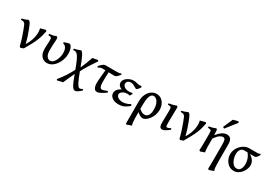

<svg xmlns="http://www.w3.org/2000/svg" viewBox="36 -1899 4640 3284"><g transform="rotate(30 2356.5 -257.0)"><path d="M480 -452.6Q471.2 -402.8 458 -355.2Q444.8 -307.6 423.8 -256.3Q402.8 -205.1 370.8 -144Q338.9 -83 293 -5.9Q285.2 -1.5 264.6 4.9Q244.1 11.2 234.9 15.1L215.3 0Q195.8 -81.1 173.1 -151.1Q150.4 -221.2 129.9 -274.4Q109.4 -327.6 96.2 -357.9Q88.9 -375 78.6 -385.3Q68.4 -395.5 59.6 -399.4Q52.2 -402.8 38.8 -403.8Q25.4 -404.8 14.6 -404.8Q3.9 -404.8 3.9 -404.8V-428.2Q34.7 -434.6 65.7 -446Q96.7 -457.5 118.7 -468.8Q129.9 -468.8 144.8 -454.8Q159.7 -440.9 174.8 -405.8Q185.5 -380.9 204.8 -332.3Q224.1 -283.7 245.1 -220Q266.1 -156.2 282.7 -85.4Q323.7 -147.5 345 -212.6Q366.2 -277.8 369.9 -337.2Q373.5 -396.5 361.3 -442.4Q383.8 -449.2 413.1 -456.5Q442.4 -463.9 461.9 -468.8Q465.3 -466.3 471.2 -460.7Q477.1 -455.1 480 -452.6Z M752.4 15.1Q717.8 15.1 683.6 -3.7Q649.4 -22.5 626.5 -65.2Q603.5 -107.9 603.5 -180.2Q603.5 -214.8 605.2 -242.4Q606.9 -270 608.4 -298.3Q609.9 -326.7 609.9 -362.3Q609.9 -388.2 598.6 -399.4Q587.4 -410.6 543 -412.1V-436.5Q576.7 -439.5 612.1 -447.3Q647.5 -455.1 680.7 -468.8L697.3 -448.7Q701.2 -432.1 699 -395.8Q696.8 -359.4 693.6 -311Q690.4 -262.7 690.4 -209Q690.4 -122.1 719 -84.5Q747.6 -46.9 783.2 -46.9Q815.4 -46.9 840.1 -69.3Q864.7 -91.8 881.8 -126.5Q898.9 -161.1 907.7 -199Q916.5 -236.8 916.5 -267.6Q917 -327.1 897.7 -366.5Q878.4 -405.8 835.4 -415.5L826.2 -436.5Q844.7 -444.8 876.7 -454.6Q908.7 -464.4 930.2 -468.8Q960.9 -459 980 -414.1Q999 -369.1 999 -296.4Q998.5 -245.1 980.7 -190.7Q962.9 -136.2 930.4 -89.6Q897.9 -43 852.8 -13.9Q807.6 15.1 752.4 15.1Z M1412.1 185.5Q1385.7 185.5 1362.8 156.7Q1339.8 127.9 1311.8 60.8Q1283.7 -6.3 1242.2 -120.6Q1203.6 -225.6 1176.5 -284.7Q1149.4 -343.8 1128.2 -369.9Q1106.9 -396 1085.9 -401.9Q1078.6 -404.3 1066.4 -404.8Q1054.2 -405.3 1044.9 -405Q1035.6 -404.8 1035.6 -404.8V-429.2Q1100.6 -442.9 1162.1 -468.8Q1171.9 -462.4 1182.9 -451.2Q1193.8 -439.9 1209.7 -411.6Q1225.6 -383.3 1249 -327.4Q1272.5 -271.5 1307.1 -176.3Q1360.4 -28.8 1397 40.8Q1433.6 110.4 1458.5 110.4Q1467.8 110.4 1481.2 106.7Q1494.6 103 1519.5 90.3L1525.4 117.2Q1481.9 153.3 1455.8 169.4Q1429.7 185.5 1412.1 185.5ZM1060.5 185.5 1043.9 168Q1106.4 90.8 1157 12.9Q1207.5 -64.9 1248 -146.5L1279.8 -97.7Q1267.6 -67.4 1247.1 -23.2Q1226.6 21 1204.1 69.6Q1181.6 118.2 1163.6 161.6Q1150.4 163.1 1130.9 167.5Q1111.3 171.9 1091.8 176.8Q1072.3 181.6 1060.5 185.5ZM1307.1 -123 1278.8 -177.2Q1314 -247.1 1341.8 -317.1Q1369.6 -387.2 1389.6 -451.2Q1408.2 -453.6 1439.2 -458.3Q1470.2 -462.9 1490.2 -468.8L1505.9 -451.7Q1452.1 -373 1400.9 -291.3Q1349.6 -209.5 1307.1 -123Z M1964.4 -451.7Q1936.5 -416 1914.3 -395.3Q1892.1 -374.5 1865.2 -374.5Q1835.4 -374.5 1794.2 -375.7Q1752.9 -377 1713.4 -378.4Q1673.8 -379.9 1647.9 -379.9H1626.5Q1608.4 -379.9 1591.6 -374Q1574.7 -368.2 1550.3 -352.5L1537.1 -374.5Q1560.5 -402.8 1590.6 -428.5Q1620.6 -454.1 1650.9 -454.1Q1711.9 -454.1 1774.2 -454.1Q1836.4 -454.1 1877 -454.1Q1900.9 -454.1 1918.9 -456.8Q1937 -459.5 1948.2 -468.8ZM1914.1 -68.4Q1859.9 -30.3 1819.6 -7.8Q1779.3 14.6 1744.6 14.6Q1716.3 14.6 1699.5 -4.4Q1682.6 -23.4 1675.3 -53Q1668 -82.5 1668 -113.8Q1668 -174.8 1677 -256.6Q1686 -338.4 1693.4 -429.2L1755.9 -426.3Q1751 -348.1 1749.5 -288.1Q1748 -228 1748 -182.1Q1748 -156.7 1751.5 -129.2Q1754.9 -101.6 1765.6 -82.5Q1776.4 -63.5 1797.9 -63.5Q1814.9 -63.5 1837.9 -70.1Q1860.8 -76.7 1900.9 -93.8Z M2369.1 -436.5Q2350.6 -403.8 2330.1 -383.8Q2309.6 -363.8 2302.7 -363.8Q2294.9 -363.8 2274.7 -377Q2254.4 -390.1 2227.3 -403.3Q2200.2 -416.5 2173.3 -416.5Q2136.2 -416.5 2114.7 -397.9Q2093.3 -379.4 2093.3 -348.6Q2093.3 -316.9 2126.2 -291.3Q2159.2 -265.6 2220.7 -265.6Q2235.8 -265.6 2251.5 -267.8Q2267.1 -270 2281.7 -273.4L2293 -261.7L2265.1 -211.9Q2251.5 -215.8 2241.7 -217.5Q2231.9 -219.2 2219.2 -219.2Q2174.8 -219.2 2145 -205.3Q2115.2 -191.4 2100.6 -172.1Q2085.9 -152.8 2085.9 -136.7Q2085.9 -103 2121.6 -78.4Q2157.2 -53.7 2208 -53.7Q2244.1 -53.7 2279.5 -63.5Q2314.9 -73.2 2362.3 -100.1L2374.5 -71.3Q2329.6 -30.8 2282.5 -8.1Q2235.4 14.6 2168.9 14.6Q2090.3 14.6 2043 -20.8Q1995.6 -56.2 1995.6 -109.4Q1995.6 -150.9 2023.2 -183.3Q2050.8 -215.8 2092.8 -233.4Q2057.6 -248 2037.1 -271.5Q2016.6 -294.9 2016.6 -330.6Q2016.6 -361.3 2034.2 -386.7Q2051.8 -412.1 2079.6 -430.4Q2107.4 -448.7 2137.7 -458.7Q2168 -468.8 2193.4 -468.8Q2236.8 -468.8 2264.9 -459.2Q2293 -449.7 2320.3 -449.7Q2323.2 -449.7 2335.4 -451.7Q2347.7 -453.6 2351.1 -454.1Q2356 -452.1 2360.8 -446.8Q2365.7 -441.4 2369.1 -436.5Z M2831.1 -255.4Q2831.1 -201.2 2813.5 -152.6Q2795.9 -104 2767.6 -66.2Q2739.3 -28.3 2707 -6.8Q2674.8 14.6 2645 14.6Q2630.9 14.6 2611.1 7.3Q2591.3 0 2562 -21.7Q2532.7 -43.5 2490.7 -86.9Q2497.1 -91.8 2493.4 -100.6Q2489.7 -109.4 2489.5 -117.4Q2489.3 -125.5 2505.4 -127.4Q2542.5 -98.6 2566.4 -82.8Q2590.3 -66.9 2608.2 -61Q2626 -55.2 2644 -55.2Q2689.9 -55.2 2716.3 -94.5Q2742.7 -133.8 2742.7 -217.3Q2742.7 -276.9 2726.3 -320.6Q2710 -364.3 2683.1 -388.4Q2656.2 -412.6 2623.5 -412.6Q2600.6 -412.6 2580.8 -392.6Q2561 -372.6 2548.6 -325.7Q2536.1 -278.8 2536.1 -198.2Q2536.1 -178.2 2536.1 -152.1Q2536.1 -126 2536.1 -100.8Q2536.1 -75.7 2536.1 -57.4Q2536.1 -39.1 2536.1 -34.7Q2536.1 14.6 2537.1 65.2Q2538.1 115.7 2542.2 155.5Q2546.4 195.3 2556.2 212.9Q2534.2 220.2 2509.5 229Q2484.9 237.8 2464.4 246.6Q2459.5 244.1 2456.1 240.5Q2452.6 236.8 2448.2 232.4Q2448.2 212.9 2448.2 172.1Q2448.2 131.3 2448.2 79.8Q2448.2 28.3 2448.2 -24.9Q2448.2 -78.1 2448.2 -124Q2448.2 -169.9 2448.2 -197.8Q2448.2 -285.6 2477.8 -346.2Q2507.3 -406.7 2553.7 -437.7Q2600.1 -468.8 2650.9 -468.8Q2707 -468.8 2747.3 -439Q2787.6 -409.2 2809.3 -360.6Q2831.1 -312 2831.1 -255.4Z M3168 -58.1Q3075.7 14.6 3034.7 14.6Q2999 14.6 2986.3 -12.7Q2973.6 -40 2974.6 -99.1L2978.5 -321.8Q2979 -356 2975.8 -373.8Q2972.7 -391.6 2957.5 -398.2Q2942.4 -404.8 2906.2 -404.8V-429.2Q2937.5 -434.6 2979.7 -444.6Q3022 -454.6 3053.7 -468.8L3070.8 -448.2L3065.9 -155.8Q3064.9 -110.4 3067.9 -89.8Q3070.8 -69.3 3075.9 -63.7Q3081.1 -58.1 3087.9 -58.1Q3096.2 -58.1 3114.3 -63.2Q3132.3 -68.4 3162.6 -84.5Z M3635.3 -452.6Q3626.5 -402.8 3613.3 -355.2Q3600.1 -307.6 3579.1 -256.3Q3558.1 -205.1 3526.1 -144Q3494.1 -83 3448.2 -5.9Q3440.4 -1.5 3419.9 4.9Q3399.4 11.2 3390.1 15.1L3370.6 0Q3351.1 -81.1 3328.4 -151.1Q3305.7 -221.2 3285.2 -274.4Q3264.6 -327.6 3251.5 -357.9Q3244.1 -375 3233.9 -385.3Q3223.6 -395.5 3214.8 -399.4Q3207.5 -402.8 3194.1 -403.8Q3180.7 -404.8 3169.9 -404.8Q3159.2 -404.8 3159.2 -404.8V-428.2Q3189.9 -434.6 3220.9 -446Q3252 -457.5 3273.9 -468.8Q3285.2 -468.8 3300 -454.8Q3314.9 -440.9 3330.1 -405.8Q3340.8 -380.9 3360.1 -332.3Q3379.4 -283.7 3400.4 -220Q3421.4 -156.2 3438 -85.4Q3479 -147.5 3500.2 -212.6Q3521.5 -277.8 3525.1 -337.2Q3528.8 -396.5 3516.6 -442.4Q3539.1 -449.2 3568.4 -456.5Q3597.7 -463.9 3617.2 -468.8Q3620.6 -466.3 3626.5 -460.7Q3632.3 -455.1 3635.3 -452.6Z M4039.1 -468.8Q4094.2 -468.8 4118.4 -434.8Q4142.6 -400.9 4142.6 -336.9Q4142.6 -335.4 4142.6 -313Q4142.6 -290.5 4142.6 -255.9Q4142.6 -221.2 4142.6 -182.4Q4142.6 -143.6 4142.6 -108.6Q4142.6 -73.7 4142.6 -50.5Q4142.6 -27.3 4142.6 -24.9Q4142.6 63.5 4146 113.8Q4149.4 164.1 4164.1 182.6Q4142.6 189.5 4116.2 198.2Q4089.8 207 4071.8 214.8L4051.8 198.7Q4052.2 186 4053 159.7Q4053.7 133.3 4054.2 105.2Q4054.7 77.1 4054.7 58.6Q4054.7 58.1 4054.7 33.2Q4054.7 8.3 4054.7 -30.8Q4054.7 -69.8 4054.7 -113.5Q4054.7 -157.2 4054.7 -196Q4054.7 -234.9 4054.7 -259.5Q4054.7 -284.2 4054.7 -284.7Q4054.7 -332 4046.1 -364.5Q4037.6 -397 4001 -397Q3973.1 -397 3938.5 -373.3Q3903.8 -349.6 3856.4 -282.7Q3856.4 -282.7 3856.4 -266.8Q3856.4 -251 3856.4 -227.1Q3856.4 -203.1 3856.4 -179.4Q3856.4 -155.8 3856.4 -139.6Q3856.4 -123.5 3856.4 -123Q3856 -87.9 3859.1 -63.7Q3862.3 -39.6 3866.7 -14.6Q3849.1 -8.3 3825.4 -0.7Q3801.8 6.8 3783.7 14.6L3763.2 -2Q3765.1 -21.5 3766.8 -54.4Q3768.6 -87.4 3768.6 -109.4Q3768.6 -109.9 3768.6 -132.1Q3768.6 -154.3 3768.6 -186.8Q3768.6 -219.2 3768.6 -251.7Q3768.6 -284.2 3768.6 -306.4Q3768.6 -328.6 3768.6 -329.1Q3768.6 -363.3 3765.4 -378.4Q3762.2 -393.6 3747.6 -398.4Q3732.9 -403.3 3698.2 -406.7V-431.2Q3732.9 -436 3765.6 -445.3Q3798.3 -454.6 3830.6 -468.8L3849.1 -450.7Q3849.1 -450.7 3849.9 -434.8Q3850.6 -418.9 3851.6 -398.2Q3852.5 -377.4 3853.3 -361.8Q3854 -346.2 3853.5 -346.2Q3950.2 -468.8 4039.1 -468.8ZM3945.8 -530.3Q3938 -531.7 3931.2 -536.4Q3924.3 -541 3916 -548.3L3998 -735.8Q4008.8 -739.7 4026.6 -744.6Q4044.4 -749.5 4063 -753.9Q4081.5 -758.3 4093.8 -761.2L4111.3 -740.7Z M4626 -375.5Q4607.9 -375.5 4580.6 -376.2Q4553.2 -377 4524.2 -377.7Q4495.1 -378.4 4471.4 -379.2Q4447.8 -379.9 4437 -379.9Q4385.3 -379.9 4360.6 -343.5Q4335.9 -307.1 4335.9 -253.9Q4335.9 -202.6 4352.8 -154.8Q4369.6 -106.9 4399.2 -76.2Q4428.7 -45.4 4466.8 -45.4Q4505.9 -45.4 4527.3 -66.7Q4548.8 -87.9 4557.4 -120.1Q4565.9 -152.3 4565.9 -185.5Q4565.9 -231.4 4553.5 -271.2Q4541 -311 4523.2 -340.6Q4505.4 -370.1 4488.8 -386.2H4488.3Q4489.3 -386.2 4501.2 -385.3Q4513.2 -384.3 4527.1 -382.3Q4541 -380.4 4547.4 -376.5Q4598.6 -340.8 4625.2 -300.8Q4651.9 -260.7 4651.9 -207Q4651.9 -177.2 4637.9 -139.2Q4624 -101.1 4597.2 -66.2Q4570.3 -31.2 4532 -8.3Q4493.7 14.6 4444.8 14.6Q4389.6 14.6 4346.4 -16.4Q4303.2 -47.4 4278.1 -98.4Q4252.9 -149.4 4252.9 -208.5Q4252.9 -257.3 4272.9 -301.8Q4293 -346.2 4326.4 -380.4Q4359.9 -414.6 4400.1 -434.3Q4440.4 -454.1 4481 -454.1Q4522.5 -454.1 4558.6 -454.1Q4594.7 -454.1 4635.3 -454.1Q4654.8 -454.1 4664.6 -454.8Q4674.3 -455.6 4680.9 -458.5Q4687.5 -461.4 4697.3 -468.8L4712.9 -451.2Q4691.4 -417.5 4678.5 -401.4Q4665.5 -385.3 4654.1 -380.4Q4642.6 -375.5 4626 -375.5Z"/></g></svg>

Font: Gentium Book Plus
Style: Regular
Weight: 400
Designer: Victor Gaultney, Annie Olsen, Iska Routamaa, Becca Hirsbrunner
Foundry: SIL International
Version: Version 6.101